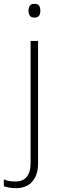

<svg xmlns="http://www.w3.org/2000/svg" viewBox="-71 -744 308 1004"><path d="M13 240Q-7 240 -23 237Q-39 234 -51 230V194Q-36 201 -20.5 203Q-5 205 11 205Q49 205 69 180.5Q89 156 89 109V-530H128V112Q128 154 113 183Q98 212 72.5 226Q47 240 13 240ZM78 -688Q78 -704 85 -714Q92 -724 108 -724Q127 -724 133.5 -714Q140 -704 140 -688Q140 -672 133.5 -662Q127 -652 108 -652Q92 -652 85 -662Q78 -672 78 -688Z"/></svg>

Font: Noto Sans Khmer ExtraLight
Style: Regular
Weight: 250
Version: Version 2.003